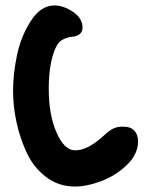

<svg xmlns="http://www.w3.org/2000/svg" viewBox="-20 -649 556 705"><path d="M283 -548Q283 -531 271.5 -523Q260 -515 245 -514Q230 -513 213 -505Q196 -497 187 -479Q159 -423 159 -323Q159 -228 187.5 -162.5Q216 -97 256 -97Q295 -97 341 -134Q348 -139 365.5 -155Q383 -171 397 -177.5Q411 -184 432 -184Q460 -184 473.5 -169Q487 -154 487 -130Q487 -83 446 -43.5Q405 -4 352 16Q299 36 255 36Q196 36 150 1.5Q104 -33 78.5 -87.5Q53 -142 40.5 -200.5Q28 -259 28 -315Q28 -378 42.5 -447Q57 -516 93.5 -572.5Q130 -629 180 -629Q213 -629 248 -605.5Q283 -582 283 -548Z"/></svg>

Font: Because We Learn
Style: Regular
Weight: 400
Designer: Liz Wetzel, Aaron Williamson, Russ McMullin
Foundry: Red Hat
Version: Version 1.000